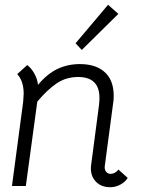

<svg xmlns="http://www.w3.org/2000/svg" viewBox="-20 -778 632 803"><path d="M514 -34Q505 -18 484.5 -6.5Q464 5 441 5Q401 5 378.5 -21Q356 -47 361 -87L394 -338Q396 -358 396 -368Q396 -456 307 -456Q257 -456 218 -430Q179 -404 136 -353L88 0H30L77 -353Q79 -377 79 -386Q79 -439 52 -468L94 -506Q110 -494 123 -471.5Q136 -449 139 -423Q177 -469 220 -489.5Q263 -510 314 -510Q385 -510 422.5 -472Q460 -434 455 -360L418 -82Q417 -68 424 -59.5Q431 -51 442 -51Q452 -51 461 -56Q470 -61 475 -69ZM296 -597 432 -758 475 -720 322 -569Z"/></svg>

Font: Bellota
Style: Italic
Weight: 400
Italic angle: -7.5°
Designer: Kemie Guaida
Foundry: Kemie Guaida
Version: Version 4.001